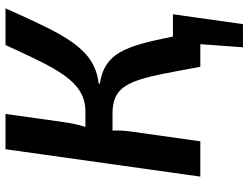

<svg xmlns="http://www.w3.org/2000/svg" viewBox="-120 -610 881 680"><g transform="rotate(-90 320.0 -269.5)"><path d="M531 -97C497 -267 473 -339 364 -356L365 -360C492 -375 538 -484 631 -690H501C418 -510 374 -407 266 -407H211C219 -431 224 -457 228 -484L257 -690H132L35 0H160L194 -241C198 -268 199 -290 198 -311H259C376 -311 382 -222 424 0H504L493 151H575L597 -5L610 -97Z"/></g></svg>

Font: Exo 2 Semi Bold
Style: Italic
Weight: 600
Italic angle: -8°
Designer: Natanael Gama
Version: Version 1.001;PS 001.001;hotconv 1.0.88;makeotf.lib2.5.64775